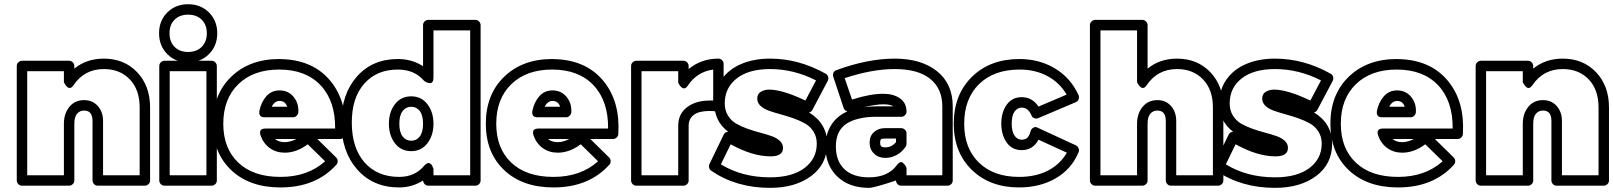

<svg xmlns="http://www.w3.org/2000/svg" viewBox="-20 -862 7705 917"><path d="M60.1 0V-546.9Q60.1 -557.6 67.9 -564.7Q75.7 -571.8 85 -571.8H310.1Q320.8 -571.8 327.9 -564Q335 -556.2 335 -546.9V-534.2Q393.1 -582 476.1 -582Q573.2 -582 635 -517.1Q696.8 -452.1 696.8 -349.1V0Q696.8 10.7 689 17.8Q681.2 24.9 671.9 24.9H446.8Q436 24.9 429 17.1Q421.9 9.3 421.9 0V-284.2Q421.9 -334 381.8 -334Q360.4 -334 347.7 -318.4Q335 -302.7 335 -271V0Q335 10.7 327.1 17.8Q319.3 24.9 310.1 24.9H85Q74.2 24.9 67.1 17.1Q60.1 9.3 60.1 0ZM109.9 -24.9H285.2V-271Q285.2 -319.3 311.3 -351.6Q337.4 -383.8 381.8 -383.8Q422.4 -383.8 447.3 -355.5Q472.2 -327.1 472.2 -284.2V-24.9H647V-349.1Q647 -433.6 599.9 -482.9Q552.7 -532.2 476.1 -532.2Q383.3 -532.2 331.1 -455.1Q324.2 -444.8 317.1 -442.6Q310.1 -440.4 304.4 -444.3Q298.8 -448.2 294.4 -453.9Q290 -459.5 287.6 -464.4L285.2 -469.2V-522H109.9Z M779.1 -603.5Q739.7 -643.1 739.7 -703.1Q739.7 -763.2 779.1 -802.5Q818.4 -841.8 878.4 -841.8Q938.5 -841.8 978 -802.5Q1017.6 -763.2 1017.6 -703.1Q1017.6 -643.1 978 -603.5Q938.5 -564 878.4 -564Q818.4 -564 779.1 -603.5ZM740.7 0V-546.9Q740.7 -557.6 748.5 -564.7Q756.3 -571.8 765.6 -571.8H990.7Q1001.5 -571.8 1008.5 -564Q1015.6 -556.2 1015.6 -546.9V0Q1015.6 10.7 1007.8 17.8Q1000 24.9 990.7 24.9H765.6Q754.9 24.9 747.8 17.1Q740.7 9.3 740.7 0ZM813.7 -767.8Q789.6 -743.7 789.6 -703.1Q789.6 -662.6 813.7 -638.2Q837.9 -613.8 878.4 -613.8Q918.9 -613.8 943.4 -638.2Q967.8 -662.6 967.8 -703.1Q967.8 -743.7 943.4 -767.8Q918.9 -792 878.4 -792Q837.9 -792 813.7 -767.8ZM790.5 -24.9H965.8V-522H790.5Z M996.6 -271Q996.6 -410.6 1084.2 -495.4Q1171.9 -580.1 1313.5 -580.1Q1317.4 -580.1 1325.9 -579.6Q1334.5 -579.1 1338.4 -579.1Q1481 -570.8 1559.8 -473.4Q1638.7 -376 1629.4 -222.2Q1628.9 -211.9 1621.3 -205.1Q1613.8 -198.2 1604.5 -198.2H1495.6L1585.4 -109.9Q1592.8 -102.5 1592.8 -92.3Q1592.8 -82 1586.4 -75.2Q1488.8 33.2 1319.8 33.2Q1171.4 33.2 1084 -49.8Q996.6 -132.8 996.6 -271ZM1046.4 -271Q1046.4 -153.3 1118.2 -85.2Q1189.9 -17.1 1319.8 -17.1Q1449.7 -17.1 1532.7 -91.8L1449.7 -172.9Q1396.5 -132.8 1339.8 -132.8Q1299.3 -132.8 1268.8 -154.5Q1238.3 -176.3 1224.6 -214.8Q1221.2 -225.6 1222.2 -232.4Q1223.1 -239.3 1227.3 -242.4Q1231.4 -245.6 1236.3 -246.8Q1241.2 -248 1245.1 -248H1248.5H1580.6Q1582 -379.4 1511.2 -454.6Q1440.4 -529.8 1313.5 -529.8Q1190.4 -529.8 1118.4 -460Q1046.4 -390.1 1046.4 -271ZM1218.8 -332Q1227.1 -373.5 1251.7 -401.9Q1276.4 -430.2 1315.4 -430.2Q1356.9 -430.2 1382.3 -399.2Q1407.7 -368.2 1404.8 -325.2Q1403.8 -316.4 1396.7 -309.1Q1389.6 -301.8 1379.4 -301.8H1243.7Q1214.4 -301.8 1218.8 -332ZM1277.8 -352.1H1351.6Q1342.8 -379.9 1315.4 -379.9Q1291.5 -379.9 1277.8 -352.1ZM1293.5 -198.2Q1311 -183.1 1339.8 -183.1Q1366.2 -183.1 1395.5 -198.2Z M1610.4 -276.9Q1610.4 -412.1 1684.3 -496.1Q1758.3 -580.1 1880.4 -580.1Q1947.3 -580.1 2000.5 -545.9V-742.2Q2000.5 -752.9 2008.3 -760Q2016.1 -767.1 2025.4 -767.1H2250.5Q2261.2 -767.1 2268.3 -759.3Q2275.4 -751.5 2275.4 -742.2V0Q2275.4 10.7 2267.6 17.8Q2259.8 24.9 2250.5 24.9H2025.4Q2015.1 24.9 2008.3 17.6Q2001.5 10.3 2000.5 0Q1948.7 33.2 1886.2 33.2Q1761.7 33.2 1686 -52.7Q1610.4 -138.7 1610.4 -276.9ZM1660.2 -276.9Q1660.2 -155.3 1721.2 -86.2Q1782.2 -17.1 1886.2 -17.1Q1961.9 -17.1 2006.3 -70.8Q2021 -86.4 2030.8 -82.8Q2040.5 -79.1 2045.4 -67.4L2050.3 -55.2V-24.9H2225.6V-716.8H2050.3V-491.2Q2050.3 -478 2045.7 -471.4Q2041 -464.8 2034.7 -464.8Q2028.3 -464.8 2022 -467Q2015.6 -469.2 2011.2 -472.2L2006.3 -475.1Q1960 -529.8 1880.4 -529.8Q1779.3 -529.8 1719.7 -462.4Q1660.2 -395 1660.2 -276.9ZM1944.3 -401.9Q1992.7 -401.9 2021.5 -364Q2050.3 -326.2 2050.3 -271Q2050.3 -215.8 2021.5 -178Q1992.7 -140.1 1944.3 -140.1Q1895 -140.1 1866.2 -177.7Q1837.4 -215.3 1837.4 -271Q1837.4 -326.7 1866.2 -364.3Q1895 -401.9 1944.3 -401.9ZM1944.3 -189.9Q1969.2 -189.9 1984.9 -210.2Q2000.5 -230.5 2000.5 -271Q2000.5 -311.5 1984.9 -331.8Q1969.2 -352.1 1944.3 -352.1Q1918.9 -352.1 1903.1 -331.8Q1887.2 -311.5 1887.2 -271Q1887.2 -230.5 1903.1 -210.2Q1918.9 -189.9 1944.3 -189.9Z M2300.3 -271Q2300.3 -410.6 2387.9 -495.4Q2475.6 -580.1 2617.2 -580.1Q2621.1 -580.1 2629.6 -579.6Q2638.2 -579.1 2642.1 -579.1Q2784.7 -570.8 2863.5 -473.4Q2942.4 -376 2933.1 -222.2Q2932.6 -211.9 2925 -205.1Q2917.5 -198.2 2908.2 -198.2H2799.3L2889.2 -109.9Q2896.5 -102.5 2896.5 -92.3Q2896.5 -82 2890.1 -75.2Q2792.5 33.2 2623.5 33.2Q2475.1 33.2 2387.7 -49.8Q2300.3 -132.8 2300.3 -271ZM2350.1 -271Q2350.1 -153.3 2421.9 -85.2Q2493.7 -17.1 2623.5 -17.1Q2753.4 -17.1 2836.4 -91.8L2753.4 -172.9Q2700.2 -132.8 2643.6 -132.8Q2603 -132.8 2572.5 -154.5Q2542 -176.3 2528.3 -214.8Q2524.9 -225.6 2525.9 -232.4Q2526.9 -239.3 2531 -242.4Q2535.2 -245.6 2540 -246.8Q2544.9 -248 2548.8 -248H2552.2H2884.3Q2885.7 -379.4 2814.9 -454.6Q2744.1 -529.8 2617.2 -529.8Q2494.1 -529.8 2422.1 -460Q2350.1 -390.1 2350.1 -271ZM2522.5 -332Q2530.8 -373.5 2555.4 -401.9Q2580.1 -430.2 2619.1 -430.2Q2660.6 -430.2 2686 -399.2Q2711.4 -368.2 2708.5 -325.2Q2707.5 -316.4 2700.4 -309.1Q2693.4 -301.8 2683.1 -301.8H2547.4Q2518.1 -301.8 2522.5 -332ZM2581.5 -352.1H2655.3Q2646.5 -379.9 2619.1 -379.9Q2595.2 -379.9 2581.5 -352.1ZM2597.2 -198.2Q2614.7 -183.1 2643.6 -183.1Q2669.9 -183.1 2699.2 -198.2Z M2994.1 0V-546.9Q2994.1 -557.6 3002 -564.7Q3009.8 -571.8 3019 -571.8H3244.1Q3254.9 -571.8 3262 -564Q3269 -556.2 3269 -546.9V-532.2Q3329.1 -582 3411.1 -582Q3421.9 -582 3429 -574.2Q3436 -566.4 3436 -557.1V-354Q3436 -343.8 3429.2 -335.4Q3422.4 -327.1 3407.2 -329.1Q3386.2 -332 3369.1 -332Q3318.4 -332 3293.7 -313.5Q3269 -294.9 3269 -261.2V0Q3269 10.7 3261.2 17.8Q3253.4 24.9 3244.1 24.9H3019Q3008.3 24.9 3001.2 17.1Q2994.1 9.3 2994.1 0ZM3043.9 -24.9H3219.2V-261.2Q3219.2 -318.4 3261.5 -350.1Q3303.7 -381.8 3369.1 -381.8H3386.2V-529.8Q3308.6 -519 3265.1 -453.1Q3258.3 -442.9 3251.2 -440.7Q3244.1 -438.5 3238.5 -442.4Q3232.9 -446.3 3228.5 -451.7Q3224.1 -457 3221.7 -461.9L3219.2 -466.8V-522H3043.9Z M3368.7 -79.1 3436.5 -219.2Q3441.9 -231 3457.5 -232.9Q3391.6 -283.2 3391.6 -368.2Q3391.6 -433.1 3426 -482.2Q3460.4 -531.2 3520.5 -556.6Q3580.6 -582 3657.7 -582Q3795.4 -582 3923.8 -509.8Q3932.6 -504.9 3935.3 -495.1Q3938 -485.4 3933.6 -476.1L3859.9 -336.9Q3854.5 -327.1 3843.8 -325.2Q3930.7 -272 3930.7 -175.8Q3930.7 -78.6 3854.7 -21.7Q3778.8 35.2 3657.7 35.2Q3495.6 35.2 3376.5 -46.9Q3369.1 -51.8 3366.9 -61.3Q3364.7 -70.8 3368.7 -79.1ZM3422.9 -77.1Q3523.9 -15.1 3657.7 -15.1Q3763.2 -15.1 3822 -59.3Q3880.9 -103.5 3880.9 -175.8Q3880.9 -209 3865.2 -233.6Q3849.6 -258.3 3824.5 -272.5Q3799.3 -286.6 3769 -297.1Q3738.8 -307.6 3708.5 -315.9Q3678.2 -324.2 3653.1 -333Q3627.9 -341.8 3612.3 -356.4Q3596.7 -371.1 3596.7 -391.1Q3596.7 -414.1 3614.5 -424.1Q3632.3 -434.1 3652.8 -434.1Q3716.8 -434.1 3826.7 -381.8L3877.4 -478Q3771 -532.2 3657.7 -532.2Q3555.7 -532.2 3498.5 -487.3Q3441.4 -442.4 3441.4 -368.2Q3441.4 -335 3456.8 -310.1Q3472.2 -285.2 3496.6 -271.2Q3521 -257.3 3550.8 -246.8Q3580.6 -236.3 3610.4 -228.5Q3640.1 -220.7 3664.6 -212.2Q3689 -203.6 3704.3 -189.5Q3719.7 -175.3 3719.7 -155.8Q3719.7 -115.2 3660.6 -115.2Q3573.7 -115.2 3469.7 -172.9Z M3922.4 -162.1Q3922.4 -220.7 3949.5 -264.2Q3976.6 -307.6 4027.3 -330.1Q4013.7 -333.5 4009.3 -346.2L3959.5 -496.1Q3956.5 -505.9 3960.9 -514.9Q3965.3 -523.9 3974.6 -526.9Q4124 -582 4253.4 -582Q4379.9 -582 4455.1 -522Q4530.3 -461.9 4530.3 -354V0Q4530.3 10.7 4522.5 17.8Q4514.6 24.9 4505.4 24.9H4284.2Q4273.4 24.9 4266.4 17.1Q4259.3 9.3 4259.3 0Q4154.3 35.2 4130.4 35.2Q4035.2 35.2 3978.8 -19Q3922.4 -73.2 3922.4 -162.1ZM3972.2 -162.1Q3972.2 -92.8 4012.9 -54Q4053.7 -15.1 4130.4 -15.1Q4221.2 -15.1 4264.2 -74.2Q4271.5 -84.5 4279.1 -86.9Q4286.6 -89.4 4291.7 -85Q4296.9 -80.6 4301.3 -75Q4305.7 -69.3 4307.6 -64.5L4309.6 -59.1V-24.9H4480.5V-354Q4480.5 -439 4422.4 -485.6Q4364.3 -532.2 4253.4 -532.2Q4145.5 -532.2 4014.2 -488.8L4049.3 -386.2Q4051.3 -386.2 4055.2 -388.2Q4137.2 -414.1 4199.2 -414.1Q4247.1 -414.1 4278.1 -392.3Q4309.1 -370.6 4309.6 -330.1Q4309.6 -318.8 4302 -311.5Q4294.4 -304.2 4284.2 -304.2H4159.2Q4116.2 -304.2 4076.2 -293.9Q4022.5 -279.8 3997.3 -247.6Q3972.2 -215.3 3972.2 -162.1ZM4106.4 -350.1Q4140.6 -354 4159.2 -354H4246.6Q4231.9 -363.8 4199.2 -363.8Q4164.1 -363.8 4106.4 -350.1ZM4133.3 -181.2Q4133.3 -212.4 4154.1 -231.2Q4174.8 -250 4206.5 -250H4284.2Q4293.5 -250 4301.5 -242.9Q4309.6 -235.8 4309.6 -225.1V-174.8Q4309.6 -167 4305.2 -161.1Q4288.1 -135.7 4262.7 -121.8Q4237.3 -107.9 4208.5 -107.9Q4175.3 -107.9 4154.3 -128.4Q4133.3 -148.9 4133.3 -181.2ZM4183.6 -181.2Q4183.6 -168 4188.7 -163.1Q4193.8 -158.2 4208.5 -158.2Q4238.8 -158.2 4259.3 -183.1V-200.2H4206.5Q4191.4 -200.2 4187.5 -196.5Q4183.6 -192.9 4183.6 -181.2Z M4535.2 -271Q4535.2 -409.7 4621.8 -494.9Q4708.5 -580.1 4849.1 -580.1Q4944.8 -580.1 5019.8 -534.4Q5094.7 -488.8 5131.3 -407.2Q5135.3 -397.9 5131.6 -388.2Q5127.9 -378.4 5118.2 -374L4939 -297.9Q4929.2 -293.9 4919.4 -297.6Q4909.7 -301.3 4906.2 -311Q4890.6 -348.1 4859.4 -348.1Q4839.4 -348.1 4825.7 -329.3Q4812 -310.5 4812 -272Q4812 -232.9 4825.7 -213.9Q4839.4 -194.8 4859.4 -194.8Q4875.5 -194.8 4885.5 -203.1Q4895.5 -211.4 4902.3 -235.8Q4904.3 -241.7 4907.7 -246.1Q4911.1 -250.5 4918.7 -253.9Q4926.3 -257.3 4936 -252L5118.2 -168Q5127.4 -163.6 5131.3 -153.8Q5135.3 -144 5131.3 -134.8Q5098.1 -54.7 5022.7 -10.7Q4947.3 33.2 4847.2 33.2Q4707.5 33.2 4621.3 -50.8Q4535.2 -134.8 4535.2 -271ZM4585 -271Q4585 -153.8 4655.3 -85.4Q4725.6 -17.1 4847.2 -17.1Q4926.8 -17.1 4985.4 -47.4Q5043.9 -77.6 5075.2 -132.8L4939.9 -194.8Q4913.6 -145 4859.4 -145Q4813.5 -145 4787.8 -181.6Q4762.2 -218.3 4762.2 -272Q4762.2 -325.2 4787.8 -361.6Q4813.5 -397.9 4859.4 -397.9Q4910.2 -397.9 4939.9 -353L5074.2 -410.2Q5041 -467.3 4982.9 -498.5Q4924.8 -529.8 4849.1 -529.8Q4727.1 -529.8 4656 -460.2Q4585 -390.6 4585 -271Z M5185.5 0V-742.2Q5185.5 -752.9 5193.6 -760Q5201.7 -767.1 5210.9 -767.1H5435.5Q5446.3 -767.1 5453.6 -759.3Q5460.9 -751.5 5460.9 -742.2V-534.2Q5519 -582 5601.6 -582Q5698.7 -582 5760.7 -517.1Q5822.8 -452.1 5822.8 -349.1V0Q5822.8 10.7 5814.9 17.8Q5807.1 24.9 5797.9 24.9H5572.8Q5562 24.9 5554.9 17.1Q5547.9 9.3 5547.9 0V-284.2Q5547.9 -334 5507.8 -334Q5486.3 -334 5473.6 -318.4Q5460.9 -302.7 5460.9 -271V0Q5460.9 10.7 5452.9 17.8Q5444.8 24.9 5435.5 24.9H5210.9Q5200.2 24.9 5192.9 17.1Q5185.5 9.3 5185.5 0ZM5235.8 -24.9H5410.6V-271Q5410.6 -319.3 5437 -351.6Q5463.4 -383.8 5507.8 -383.8Q5548.3 -383.8 5573 -355.5Q5597.7 -327.1 5597.7 -284.2V-24.9H5772.9V-349.1Q5772.9 -433.6 5725.6 -482.9Q5678.2 -532.2 5601.6 -532.2Q5508.8 -532.2 5456.5 -455.1Q5449.7 -444.8 5442.6 -442.6Q5435.5 -440.4 5429.9 -444.3Q5424.3 -448.2 5419.9 -453.9Q5415.5 -459.5 5413.1 -464.4L5410.6 -469.2V-716.8H5235.8Z M5780.3 -79.1 5848.1 -219.2Q5853.5 -231 5869.1 -232.9Q5803.2 -283.2 5803.2 -368.2Q5803.2 -433.1 5837.6 -482.2Q5872.1 -531.2 5932.1 -556.6Q5992.2 -582 6069.3 -582Q6207 -582 6335.4 -509.8Q6344.2 -504.9 6346.9 -495.1Q6349.6 -485.4 6345.2 -476.1L6271.5 -336.9Q6266.1 -327.1 6255.4 -325.2Q6342.3 -272 6342.3 -175.8Q6342.3 -78.6 6266.4 -21.7Q6190.4 35.2 6069.3 35.2Q5907.2 35.2 5788.1 -46.9Q5780.8 -51.8 5778.6 -61.3Q5776.4 -70.8 5780.3 -79.1ZM5834.5 -77.1Q5935.5 -15.1 6069.3 -15.1Q6174.8 -15.1 6233.6 -59.3Q6292.5 -103.5 6292.5 -175.8Q6292.5 -209 6276.9 -233.6Q6261.2 -258.3 6236.1 -272.5Q6210.9 -286.6 6180.7 -297.1Q6150.4 -307.6 6120.1 -315.9Q6089.8 -324.2 6064.7 -333Q6039.6 -341.8 6023.9 -356.4Q6008.3 -371.1 6008.3 -391.1Q6008.3 -414.1 6026.1 -424.1Q6043.9 -434.1 6064.5 -434.1Q6128.4 -434.1 6238.3 -381.8L6289.1 -478Q6182.6 -532.2 6069.3 -532.2Q5967.3 -532.2 5910.2 -487.3Q5853 -442.4 5853 -368.2Q5853 -335 5868.4 -310.1Q5883.8 -285.2 5908.2 -271.2Q5932.6 -257.3 5962.4 -246.8Q5992.2 -236.3 6022 -228.5Q6051.8 -220.7 6076.2 -212.2Q6100.6 -203.6 6116 -189.5Q6131.3 -175.3 6131.3 -155.8Q6131.3 -115.2 6072.3 -115.2Q5985.4 -115.2 5881.3 -172.9Z M6334 -271Q6334 -410.6 6421.6 -495.4Q6509.3 -580.1 6650.9 -580.1Q6654.8 -580.1 6663.3 -579.6Q6671.9 -579.1 6675.8 -579.1Q6818.4 -570.8 6897.2 -473.4Q6976.1 -376 6966.8 -222.2Q6966.3 -211.9 6958.7 -205.1Q6951.2 -198.2 6941.9 -198.2H6833L6922.9 -109.9Q6930.2 -102.5 6930.2 -92.3Q6930.2 -82 6923.8 -75.2Q6826.2 33.2 6657.2 33.2Q6508.8 33.2 6421.4 -49.8Q6334 -132.8 6334 -271ZM6383.8 -271Q6383.8 -153.3 6455.6 -85.2Q6527.3 -17.1 6657.2 -17.1Q6787.1 -17.1 6870.1 -91.8L6787.1 -172.9Q6733.9 -132.8 6677.2 -132.8Q6636.7 -132.8 6606.2 -154.5Q6575.7 -176.3 6562 -214.8Q6558.6 -225.6 6559.6 -232.4Q6560.5 -239.3 6564.7 -242.4Q6568.8 -245.6 6573.7 -246.8Q6578.6 -248 6582.5 -248H6585.9H6918Q6919.4 -379.4 6848.6 -454.6Q6777.8 -529.8 6650.9 -529.8Q6527.8 -529.8 6455.8 -460Q6383.8 -390.1 6383.8 -271ZM6556.2 -332Q6564.5 -373.5 6589.1 -401.9Q6613.8 -430.2 6652.8 -430.2Q6694.3 -430.2 6719.7 -399.2Q6745.1 -368.2 6742.2 -325.2Q6741.2 -316.4 6734.1 -309.1Q6727.1 -301.8 6716.8 -301.8H6581.1Q6551.8 -301.8 6556.2 -332ZM6615.2 -352.1H6689Q6680.2 -379.9 6652.8 -379.9Q6628.9 -379.9 6615.2 -352.1ZM6630.9 -198.2Q6648.4 -183.1 6677.2 -183.1Q6703.6 -183.1 6732.9 -198.2Z M7027.8 0V-546.9Q7027.8 -557.6 7035.6 -564.7Q7043.5 -571.8 7052.7 -571.8H7277.8Q7288.6 -571.8 7295.7 -564Q7302.7 -556.2 7302.7 -546.9V-534.2Q7360.8 -582 7443.8 -582Q7541 -582 7602.8 -517.1Q7664.6 -452.1 7664.6 -349.1V0Q7664.6 10.7 7656.7 17.8Q7648.9 24.9 7639.6 24.9H7414.6Q7403.8 24.9 7396.7 17.1Q7389.6 9.3 7389.6 0V-284.2Q7389.6 -334 7349.6 -334Q7328.1 -334 7315.4 -318.4Q7302.7 -302.7 7302.7 -271V0Q7302.7 10.7 7294.9 17.8Q7287.1 24.9 7277.8 24.9H7052.7Q7042 24.9 7034.9 17.1Q7027.8 9.3 7027.8 0ZM7077.6 -24.9H7252.9V-271Q7252.9 -319.3 7279.1 -351.6Q7305.2 -383.8 7349.6 -383.8Q7390.1 -383.8 7415 -355.5Q7439.9 -327.1 7439.9 -284.2V-24.9H7614.7V-349.1Q7614.7 -433.6 7567.6 -482.9Q7520.5 -532.2 7443.8 -532.2Q7351.1 -532.2 7298.8 -455.1Q7292 -444.8 7284.9 -442.6Q7277.8 -440.4 7272.2 -444.3Q7266.6 -448.2 7262.2 -453.9Q7257.8 -459.5 7255.4 -464.4L7252.9 -469.2V-522H7077.6Z"/></svg>

Font: Trueno Black Outline
Style: Regular
Weight: 900
Width: 6
Designer: Julieta Ulanovsky
Foundry: Julieta Ulanovsky
Version: Version 3.001b | FøM Fix